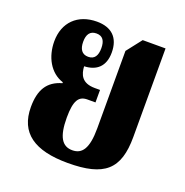

<svg xmlns="http://www.w3.org/2000/svg" viewBox="-107 -657 739 766"><g transform="rotate(20 262.0 -274.0)"><path d="M260 11C415 11 471 -38 471 -176V-552H374L324 -488V-159C324 -73 301 -43 260 -43C217 -43 195 -76 195 -158C195 -232 212 -254 248 -254H282V-307H260C203 -307 192 -341 190 -374C242 -376 275 -404 275 -463C275 -526 240 -559 178 -559C96 -559 44 -507 44 -427C44 -362 75 -303 132 -285V-281C71 -264 46 -221 46 -149C46 -39 119 11 260 11ZM192 -415C165 -415 153 -434 153 -465C153 -496 165 -514 192 -514C219 -514 230 -496 230 -465C230 -434 219 -415 192 -415Z"/></g></svg>

Font: Noto Serif Thai ExtraCondensed ExtraBold
Style: Regular
Weight: 800
Width: 2
Designer: Monotype Design Team
Foundry: Monotype Imaging Inc.
Version: Version 2.002